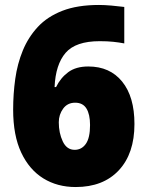

<svg xmlns="http://www.w3.org/2000/svg" viewBox="-20 -744 593 774"><path d="M33 -302Q33 -365 41.5 -426Q50 -487 72 -540.5Q94 -594 132.5 -635.5Q171 -677 231.5 -700.5Q292 -724 379 -724Q401 -724 429.5 -721.5Q458 -719 481 -716V-569Q460 -573 436.5 -575.5Q413 -578 382 -578Q285 -578 244.5 -531Q204 -484 200 -393H206Q224 -430 255 -453Q286 -476 336 -476Q423 -476 472.5 -415Q522 -354 522 -244Q522 -125 459 -57.5Q396 10 285 10Q211 10 154.5 -25Q98 -60 65.5 -129Q33 -198 33 -302ZM281 -140Q309 -140 326 -164Q343 -188 343 -240Q343 -283 328.5 -306.5Q314 -330 283 -330Q252 -330 234.5 -306Q217 -282 217 -251Q217 -208 233 -174Q249 -140 281 -140Z"/></svg>

Font: Noto Sans Gujarati SemiCondensed Black
Style: Regular
Weight: 900
Width: 4
Designer: Jelle Bosma - Monotype Design Team, Universal Thirst
Foundry: Monotype Imaging Inc.
Version: Version 2.106; ttfautohint (v1.8.4.7-5d5b)